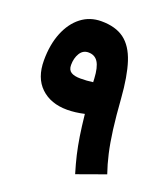

<svg xmlns="http://www.w3.org/2000/svg" viewBox="-136 -827 807 931"><g transform="rotate(20 267.5 -361.5)"><path d="M304.7 -282.7Q257.3 -272 216.3 -272Q131.3 -272 80.3 -320.6Q29.3 -369.1 29.3 -459Q29.3 -540.5 54.2 -602.1Q79.1 -663.6 123.5 -698Q168 -732.4 227.1 -732.4Q300.8 -732.4 345.5 -699.2Q390.1 -666 413.1 -595.5Q436 -524.9 444.3 -412.6Q450.7 -323.7 459.2 -257.8Q467.8 -191.9 479.5 -140.6Q491.2 -89.4 506.8 -44.4L360.4 8.3Q345.7 -40.5 335.9 -82.5Q326.2 -124.5 318.8 -171.6Q311.5 -218.8 304.7 -282.7ZM290 -440.9 289.1 -459.5Q286.1 -516.6 269.5 -542.7Q252.9 -568.8 219.7 -568.8Q191.4 -568.8 176 -543.5Q160.6 -518.1 160.6 -482.9Q160.6 -457.5 177 -447Q193.4 -436.5 225.6 -436.5Q242.2 -436.5 257.8 -437.5Q273.4 -438.5 290 -440.9Z"/></g></svg>

Font: Estedad-FD ExtraBold
Style: Regular
Weight: 800
Designer: Amin Abedi
Version: Version 7.3